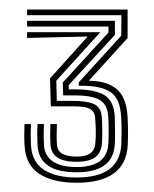

<svg xmlns="http://www.w3.org/2000/svg" viewBox="-20 -820 324 404"><path d="M141.2 -435.5Q90.5 -435.5 62.4 -454.4Q34.2 -473.2 31.8 -512.2Q31 -522.2 31 -534.5Q31 -546.8 31.5 -559H45.2Q44.5 -545.2 44.6 -533.8Q44.8 -522.2 45.2 -513.2Q47.8 -478.5 72.8 -462.5Q97.8 -446.5 141.2 -446.5Q186.2 -446.5 209.5 -463.6Q232.8 -480.8 235.2 -514.8Q235.5 -521.8 235.8 -539.1Q236 -556.5 235 -572.5Q233.2 -612.2 213.1 -625.9Q193 -639.5 153.2 -639.5H145.8V-646.8L235.2 -745L235.5 -788H37V-800H248.5V-740L167 -650.2Q196.8 -649.5 214.1 -640.2Q231.5 -631 239.5 -614.1Q247.5 -597.2 248.5 -573.2Q249.5 -552.5 249.4 -537.2Q249.2 -522 248.8 -514.5Q246.5 -475 219.5 -455.2Q192.5 -435.5 141.2 -435.5ZM141.2 -479.5Q115 -479.5 101.4 -488.2Q87.8 -497 86.2 -515Q85.8 -523 85.6 -534.6Q85.5 -546.2 86 -559H99.8Q99.2 -548 99.2 -536Q99.2 -524 99.8 -515.5Q100.8 -502.5 111.2 -496.5Q121.8 -490.5 141.2 -490.5Q159.5 -490.5 168.9 -496.5Q178.2 -502.5 180.2 -515.2Q181 -521.5 181.4 -531.6Q181.8 -541.8 181.4 -552.6Q181 -563.5 180.2 -572.2Q178.8 -586.5 168.1 -591.5Q157.5 -596.5 134 -596.2H87L85.2 -655L164.5 -743.2L37 -740.2V-752.2H191L98.5 -650.2L99.5 -607.8H133.8Q161.8 -607.8 177.1 -601.2Q192.5 -594.8 194.2 -574Q195.2 -561.8 195.2 -542.9Q195.2 -524 194.2 -515.5Q192 -496.8 178.8 -488.1Q165.5 -479.5 141.2 -479.5ZM141.2 -457.5Q101.5 -457.5 81.1 -471.6Q60.8 -485.8 59 -514Q58.5 -522.2 58.4 -534.2Q58.2 -546.2 59 -559H72.5Q71.8 -544.8 71.9 -533.5Q72 -522.2 72.5 -514.2Q74.5 -491.2 91.8 -479.9Q109 -468.5 141.2 -468.5Q172 -468.5 188.8 -480Q205.5 -491.5 207.8 -514.8Q208.5 -522.2 208.6 -540.9Q208.8 -559.5 207.8 -574.5Q206.2 -601 188.6 -610.4Q171 -619.8 133.8 -619.2H113L112 -646.2L208.2 -751.5V-764.2H37V-776.2H221.8V-746.5L124.5 -641L124.8 -631.8L134 -632Q177.8 -632.5 198.8 -620.4Q219.8 -608.2 221.5 -574.2Q222 -561.8 222.1 -542.5Q222.2 -523.2 221.5 -515.2Q219.2 -486 199.2 -471.8Q179.2 -457.5 141.2 -457.5Z"/></svg>

Font: Big Shoulders Inline Text Thin SemiBold
Style: Regular
Weight: 600
Version: Version 2.002